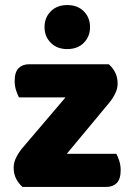

<svg xmlns="http://www.w3.org/2000/svg" viewBox="-20 -739 521 759"><path d="M410 -485Q426 -471 435.5 -452Q445 -433 445 -409Q445 -389 435.5 -369.5Q426 -350 412 -333L244 -131H440Q446 -120 451.5 -103Q457 -86 457 -66Q457 -31 441.5 -15.5Q426 0 400 0H69Q53 -14 43.5 -33Q34 -52 34 -76Q34 -96 43.5 -115.5Q53 -135 67 -152L239 -354H55Q49 -365 43.5 -382Q38 -399 38 -419Q38 -454 53.5 -469.5Q69 -485 95 -485ZM336 -632Q336 -595 311.5 -570Q287 -545 246 -545Q205 -545 180.5 -570Q156 -595 156 -632Q156 -669 180.5 -694Q205 -719 246 -719Q287 -719 311.5 -694Q336 -669 336 -632Z"/></svg>

Font: Baloo Bhaina 2 ExtraBold
Style: Regular
Weight: 800
Designer: Yesha Goshar, Manish Minz, Shuchita Grover and Ek Type
Foundry: Ek Type
Version: Version 1.640;hotconv 1.0.111;makeotfexe 2.5.65597; ttfautoh